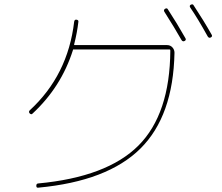

<svg xmlns="http://www.w3.org/2000/svg" viewBox="-20 -862 1040 901"><path d="M832 -673.8Q798.8 -732.4 752 -805.7Q746.1 -814.5 753.9 -820.3Q763.7 -826.2 767.6 -818.4Q810.5 -752.9 849.6 -683.6Q855.5 -674.8 846.7 -669.9Q837.9 -665 832 -673.8ZM955.1 -690.4Q906.2 -778.3 873 -826.2Q867.2 -835 875 -839.8Q884.8 -844.7 888.7 -836.9Q937.5 -762.7 972.7 -700.2Q978.5 -691.4 969.7 -686.5Q960.9 -681.6 955.1 -690.4ZM132.8 -329.1Q127 -322.3 119.1 -330.1Q113.3 -336.9 119.1 -343.8Q298.8 -508.8 328.1 -760.7Q330.1 -771.5 339.8 -769.5Q349.6 -767.6 347.7 -758.8Q341.8 -708 328.1 -654.3Q326.2 -650.4 332 -650.4H763.7Q779.3 -650.4 789.1 -639.6Q798.8 -628.9 798.8 -614.3Q793 -317.4 638.7 -164.6Q484.4 -11.7 160.2 18.6Q150.4 20.5 150.4 9.8Q150.4 0 158.2 -1Q482.4 -31.2 629.9 -179.2Q777.3 -327.1 779.3 -625Q779.3 -629.9 775.4 -629.9H330.1H328.1Q324.2 -631.8 322.3 -627Q267.6 -454.1 132.8 -329.1Z"/></svg>

Font: Rounded Mgen+ 1m thin
Style: Regular
Weight: 100
Designer: [Source Han Sans]
Ryoko NISHIZUKA  (kana & ideographs); Paul D. Hunt (Latin, Greek & Cyrillic); Wenlong ZHANG  (bopomofo
Version: Version 1.059.20150602